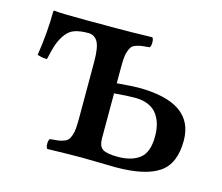

<svg xmlns="http://www.w3.org/2000/svg" viewBox="-71 -524 714 617"><g transform="rotate(15 286.0 -215.5)"><path d="M456.1 -127Q456.1 -147.5 451.7 -164.8Q447.3 -182.1 437 -197.3Q426.8 -212.4 407.7 -221.2Q388.7 -230 361.8 -230Q336.9 -230 293 -226.1V-76.2Q293 -50.3 306.6 -41.3Q320.3 -32.2 356.9 -32.2Q402.8 -32.2 429.4 -52.7Q456.1 -73.2 456.1 -127ZM205.1 -123V-307.1Q205.1 -356.4 194.3 -374.3Q183.6 -392.1 163.1 -392.1Q135.7 -392.1 118.2 -386Q100.6 -379.9 88.9 -364Q77.1 -348.1 70.3 -329.3Q63.5 -310.5 56.2 -276.9Q43 -275.9 23.9 -282.2Q36.1 -362.3 36.1 -429.2Q36.1 -433.1 40 -433.1Q60.5 -430.2 147.9 -430.2H249Q294.9 -430.2 365.2 -432.1Q369.6 -427.7 369.6 -415.5Q369.6 -403.3 365.2 -398.9Q347.7 -397.5 338.9 -396.2Q330.1 -395 320.1 -391.4Q310.1 -387.7 306.2 -382.3Q302.2 -377 298.6 -366.5Q294.9 -356 293.9 -342Q293 -328.1 293 -306.2V-259.8Q346.7 -264.2 363.8 -264.2Q548.8 -264.2 548.8 -137.2Q548.8 -60.1 502.7 -29.1Q456.5 2 358.9 2Q339.8 2 304.2 1Q268.6 0 249 0Q202.1 0 131.8 2Q127.4 -2.4 127.4 -14.4Q127.4 -26.4 131.8 -30.8Q149.4 -32.2 158.7 -33.4Q168 -34.7 177.7 -38.3Q187.5 -42 191.7 -47.4Q195.8 -52.7 199.5 -63.2Q203.1 -73.7 204.1 -87.6Q205.1 -101.6 205.1 -123Z"/></g></svg>

Font: Common Serif News
Style: Regular
Weight: 450
Designer: Philipp H. Poll, Khaled Hosny
Foundry: Stefan Peev, Context Ltd.
Version: Version 1.026